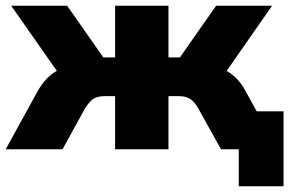

<svg xmlns="http://www.w3.org/2000/svg" viewBox="-24 -520 1040 669"><path d="M808 129V0H767V-132H964V129ZM-4 0 107 -202Q121 -227 138.5 -245.5Q156 -264 178.5 -275.5Q201 -287 228 -290L200 -236L15 -500H210L336 -320H377V-500H563V-320H603L729 -500H924L740 -236L711 -290Q739 -287 761 -275.5Q783 -264 801 -245.5Q819 -227 832 -202L943 0H746L667 -142Q658 -158 648 -167.5Q638 -177 626.5 -181Q615 -185 599 -185H563V0H377V-185H340Q325 -185 313 -181Q301 -177 291.5 -167.5Q282 -158 272 -142L194 0Z"/></svg>

Font: Nunito Sans 9pt Black
Style: Regular
Weight: 900
Version: Version 3.101;gftools[0.9.27]